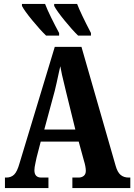

<svg xmlns="http://www.w3.org/2000/svg" viewBox="-20 -951 679 971"><path d="M5 -53H12Q36 -53 51.5 -68Q67 -83 79 -126L257 -714H392L565 -112Q574 -80 590 -66.5Q606 -53 631 -53H639V0H346V-53H377Q393 -53 403.5 -61.5Q414 -70 414 -87Q414 -108 404 -140L378 -235H186L165 -154Q164 -147 159 -125.5Q154 -104 154 -90Q154 -53 189 -53H225V0H5ZM361 -296 314 -487 309 -508Q290 -584 285 -616L279 -590Q265 -524 257 -492L204 -296ZM91 -921V-931H208Q219 -902 239.5 -860.5Q260 -819 279 -784V-771H213Q183 -800 143.5 -848Q104 -896 91 -921ZM254 -921V-931H370Q388 -884 440 -784V-771H375Q345 -800 306 -848Q267 -896 254 -921Z"/></svg>

Font: Noto Serif CondExtraBold
Style: Regular
Weight: 800
Width: 3
Designer: Monotype Design Team
Foundry: Monotype Imaging Inc.
Version: Version 1.001